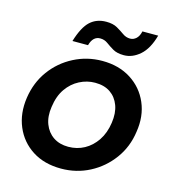

<svg xmlns="http://www.w3.org/2000/svg" viewBox="-105 -771 786 870"><g transform="rotate(15 288.0 -336.0)"><path d="M260 12Q181 12 125 -24Q69 -60 43 -121.5Q17 -183 28 -258Q39 -332 80 -388Q121 -444 183 -476Q245 -508 316 -508Q394 -508 450.5 -472Q507 -436 533.5 -374.5Q560 -313 548 -238Q538 -165 496.5 -108.5Q455 -52 393.5 -20Q332 12 260 12ZM266 -92Q307 -92 341 -110.5Q375 -129 398.5 -164Q422 -199 429 -248Q436 -295 423 -330Q410 -365 381.5 -384.5Q353 -404 310 -404Q272 -404 237 -386Q202 -368 178 -333.5Q154 -299 147 -247Q140 -201 153.5 -166Q167 -131 196 -111.5Q225 -92 266 -92ZM402 -558Q370 -558 350.5 -569.5Q331 -581 315.5 -592.5Q300 -604 280 -604Q246 -604 234 -560H161Q182 -629 212 -656.5Q242 -684 287 -684Q319 -684 339 -672.5Q359 -661 375 -649.5Q391 -638 410 -638Q426 -638 438.5 -649.5Q451 -661 456 -684H530Q512 -619 477 -588.5Q442 -558 402 -558Z"/></g></svg>

Font: Host Grotesk Light SemiBold
Style: Italic
Weight: 600
Italic angle: -8°
Version: Version 1.003